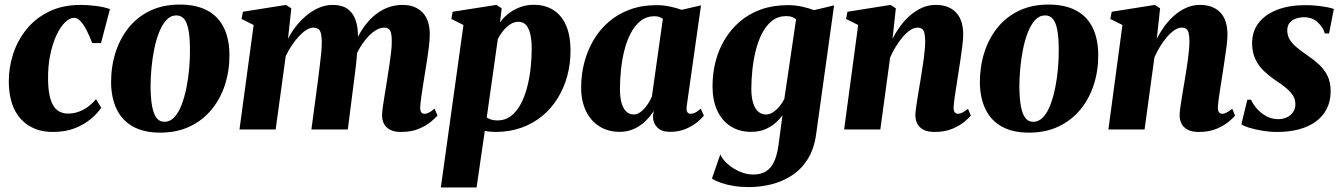

<svg xmlns="http://www.w3.org/2000/svg" viewBox="-20 -567 5886 841"><path d="M211.5 11Q124 11 71.8 -45.2Q19.5 -101.5 18.5 -208.5Q18 -269.5 37.2 -329.5Q56.5 -389.5 95.8 -438.2Q135 -487 194.5 -516.2Q254 -545.5 334 -545.5Q363.5 -545.5 400 -541Q436.5 -536.5 461.5 -527L422.5 -378.5H384Q372 -410 359 -435Q346 -460 332.5 -474.5Q319 -489 305 -489Q285.5 -489 265 -469.2Q244.5 -449.5 227.5 -413.2Q210.5 -377 200 -326.8Q189.5 -276.5 190.5 -216Q191.5 -162 202.2 -129.8Q213 -97.5 232 -83.5Q251 -69.5 277.5 -69.5Q305 -69.5 328.5 -79Q352 -88.5 370.2 -103Q388.5 -117.5 400.5 -133L423.5 -95Q408.5 -72.5 380 -47.8Q351.5 -23 309.5 -6Q267.5 11 211.5 11Z M767 -547Q839.5 -547 887.8 -521.2Q936 -495.5 960.2 -446.2Q984.5 -397 985 -327.5Q985.5 -258 965.5 -196Q945.5 -134 906.5 -86.8Q867.5 -39.5 811 -12.8Q754.5 14 682 14Q611 14 563.2 -12.2Q515.5 -38.5 491.5 -87.8Q467.5 -137 466.5 -205Q466.5 -276.5 486.5 -338.5Q506.5 -400.5 545 -447.5Q583.5 -494.5 639.5 -520.8Q695.5 -547 767 -547ZM752.5 -499.5Q727.5 -499.5 708.8 -479.2Q690 -459 676.8 -425.2Q663.5 -391.5 655.2 -350.2Q647 -309 643.2 -266.2Q639.5 -223.5 639.5 -186.5Q640 -134.5 646.5 -100.5Q653 -66.5 666 -50Q679 -33.5 699.5 -33.5Q725 -33.5 743.8 -53.8Q762.5 -74 775.5 -108Q788.5 -142 796.8 -183.5Q805 -225 808.8 -268Q812.5 -311 812 -348.5Q812 -403 805.5 -436.2Q799 -469.5 786 -484.5Q773 -499.5 752.5 -499.5Z M1256 -530.5 1241.5 -397Q1255 -424 1275.2 -450.2Q1295.5 -476.5 1321 -498Q1346.5 -519.5 1376 -532.5Q1405.5 -545.5 1438 -545.5Q1476.5 -545.5 1501 -529Q1525.5 -512.5 1537.2 -480Q1549 -447.5 1548 -399Q1548 -391 1547.2 -380.8Q1546.5 -370.5 1545.2 -360Q1544 -349.5 1542.5 -340L1523 -346.5Q1539 -393.5 1561.5 -430Q1584 -466.5 1612.2 -492.5Q1640.5 -518.5 1673.5 -532Q1706.5 -545.5 1743 -545.5Q1798.5 -545.5 1830.5 -512.8Q1862.5 -480 1862.5 -415.5Q1862.5 -394.5 1859 -365.2Q1855.5 -336 1850.8 -305Q1846 -274 1841.5 -247Q1837.5 -222 1833 -194Q1828.5 -166 1825 -140.2Q1821.5 -114.5 1820.5 -97Q1820.5 -79 1826.2 -73.8Q1832 -68.5 1839.5 -68.5Q1848 -68.5 1858.2 -73.5Q1868.5 -78.5 1883.5 -91L1896.5 -61Q1888 -51 1867.8 -34Q1847.5 -17 1815 -3Q1782.5 11 1737 11Q1706.5 11 1688 1Q1669.5 -9 1661.5 -25.5Q1653.5 -42 1653.5 -62Q1653.5 -75.5 1657.2 -101.8Q1661 -128 1666.2 -158.8Q1671.5 -189.5 1675.5 -216.5Q1680 -246 1684.8 -277.5Q1689.5 -309 1693 -337.8Q1696.5 -366.5 1696 -387.5Q1696 -420.5 1688.8 -433.2Q1681.5 -446 1662.5 -446Q1644.5 -446 1624.2 -433.2Q1604 -420.5 1584.8 -397.8Q1565.5 -375 1549.2 -345.2Q1533 -315.5 1523 -281L1546.5 -373.5Q1545.5 -352.5 1544 -332Q1542.5 -311.5 1540.2 -290.5Q1538 -269.5 1535 -247L1503.5 0H1344L1373 -216.5Q1376.5 -246.5 1380.5 -277.5Q1384.5 -308.5 1387.2 -336.8Q1390 -365 1389.5 -386Q1388.5 -421.5 1380.5 -433.8Q1372.5 -446 1351.5 -446Q1337.5 -446 1321 -435.2Q1304.5 -424.5 1288 -406.5Q1271.5 -388.5 1256.8 -366.2Q1242 -344 1231.5 -321L1187.5 0H1029L1091 -457.5L1038 -484L1044 -515.5L1232.5 -545.5Z M1911 254 2010 -457.5 1957 -484 1962.5 -515.5 2154.5 -545.5 2177.5 -530.5 2170 -469Q2184.5 -489.5 2206.8 -507Q2229 -524.5 2257 -535.2Q2285 -546 2317.5 -546Q2367 -546 2403.2 -523.5Q2439.5 -501 2459.2 -456.2Q2479 -411.5 2479 -344Q2479 -287.5 2464.8 -234.8Q2450.5 -182 2423 -137.2Q2395.5 -92.5 2355.5 -59.2Q2315.5 -26 2263.5 -7.5Q2211.5 11 2149.5 11Q2138.5 11 2126.8 9.8Q2115 8.5 2103.5 6.5L2067.5 254ZM2112 -52.5Q2120.5 -46.5 2132 -43Q2143.5 -39.5 2159.5 -39.5Q2192.5 -39.5 2217.2 -58.2Q2242 -77 2259.5 -108.8Q2277 -140.5 2288 -181.2Q2299 -222 2304 -266.5Q2309 -311 2309 -354.5Q2309 -388.5 2303.2 -415.2Q2297.5 -442 2284.8 -456.8Q2272 -471.5 2250.5 -471.5Q2231 -471.5 2213.5 -459.5Q2196 -447.5 2182.2 -430Q2168.5 -412.5 2160.5 -395.5Z M2988 -102.5Q2985.5 -83.5 2990.5 -76Q2995.5 -68.5 3005.5 -68.5Q3014 -68.5 3024.5 -73.2Q3035 -78 3049.5 -91L3063 -60.5Q3053 -47.5 3032.5 -30.8Q3012 -14 2982.2 -1.8Q2952.5 10.5 2915 10.5Q2877.5 10.5 2858.8 -9Q2840 -28.5 2840 -57.5L2843.5 -81.5Q2831 -60.5 2809.8 -39Q2788.5 -17.5 2759.5 -3.5Q2730.5 10.5 2694.5 10.5Q2643 10.5 2605 -13.8Q2567 -38 2546.2 -81.8Q2525.5 -125.5 2525.5 -183.5Q2525.5 -240.5 2539.5 -293.8Q2553.5 -347 2580.5 -392.5Q2607.5 -438 2647.5 -472.2Q2687.5 -506.5 2740 -525.5Q2792.5 -544.5 2856 -544.5Q2886 -544.5 2915 -538.2Q2944 -532 2966 -524L3050.5 -543.5ZM2883.5 -484.5Q2878 -488.5 2869.2 -492.2Q2860.5 -496 2848 -496Q2812.5 -496 2786.8 -476Q2761 -456 2743.2 -422.2Q2725.5 -388.5 2715 -347Q2704.5 -305.5 2700 -261.5Q2695.5 -217.5 2695.5 -178Q2695.5 -138 2703.5 -113Q2711.5 -88 2725 -76.8Q2738.5 -65.5 2756 -65.5Q2767 -65.5 2778 -71.5Q2789 -77.5 2799.5 -88.5Q2810 -99.5 2819.2 -113.8Q2828.5 -128 2835.5 -144.5Z M3554.5 23Q3545.5 87 3517.2 131.2Q3489 175.5 3447.8 202Q3406.5 228.5 3358.2 240.5Q3310 252.5 3260.5 252.5Q3225 252.5 3194 247.5Q3163 242.5 3138.5 234Q3114 225.5 3098.5 215L3135 109.5Q3144.5 131 3167.2 151.2Q3190 171.5 3219.8 184.5Q3249.5 197.5 3279 197.5Q3311.5 197.5 3334 184.2Q3356.5 171 3370.2 142.2Q3384 113.5 3390 68L3407.5 -62Q3394 -43.5 3374.5 -26.8Q3355 -10 3329.2 0.2Q3303.5 10.5 3270 10.5Q3218 10.5 3180 -14Q3142 -38.5 3121.5 -83.2Q3101 -128 3101 -189Q3101 -244.5 3114.2 -297Q3127.5 -349.5 3154.5 -394.2Q3181.5 -439 3221.2 -473Q3261 -507 3313.8 -525.8Q3366.5 -544.5 3432 -544.5Q3463.5 -544.5 3493.8 -537.8Q3524 -531 3545.5 -522.5L3633.5 -543.5ZM3467 -482.5Q3460.5 -488 3450.2 -492.2Q3440 -496.5 3424.5 -496.5Q3388 -496.5 3362 -476Q3336 -455.5 3318.2 -421.2Q3300.5 -387 3290.2 -345.2Q3280 -303.5 3275.5 -260.2Q3271 -217 3271 -179Q3271 -148.5 3276 -127Q3281 -105.5 3289.8 -91.8Q3298.5 -78 3310.2 -71.8Q3322 -65.5 3335 -65.5Q3351.5 -65.5 3367 -76Q3382.5 -86.5 3395.2 -102.2Q3408 -118 3415.5 -133.5Z M3889.5 -397.5Q3903.5 -425 3922.5 -451.2Q3941.5 -477.5 3965.8 -498.8Q3990 -520 4018.2 -532.8Q4046.5 -545.5 4079 -545.5Q4135.5 -545.5 4167.2 -512.8Q4199 -480 4199 -415.5Q4199 -394.5 4195.2 -365.2Q4191.5 -336 4186.8 -305Q4182 -274 4178 -247Q4174.5 -222 4169.8 -194Q4165 -166 4161.5 -140.2Q4158 -114.5 4157 -97Q4157 -79 4163 -73.8Q4169 -68.5 4175.5 -68.5Q4184 -68.5 4194.5 -73.5Q4205 -78.5 4220 -90.5L4232.5 -60.5Q4224.5 -50.5 4204 -33.5Q4183.5 -16.5 4151 -2.8Q4118.5 11 4073.5 11Q4043 11 4024.5 1Q4006 -9 3997.8 -25.5Q3989.5 -42 3989.5 -62Q3989.5 -72.5 3991.8 -90Q3994 -107.5 3997.5 -129.2Q4001 -151 4004.8 -173.8Q4008.5 -196.5 4012 -216.5Q4015.5 -238.5 4019.2 -262Q4023 -285.5 4026 -308.2Q4029 -331 4030.8 -351.2Q4032.5 -371.5 4032.5 -387.5Q4032 -409.5 4029 -422.2Q4026 -435 4018.5 -440.5Q4011 -446 3998.5 -446Q3983.5 -446 3966.8 -434.8Q3950 -423.5 3934 -404.8Q3918 -386 3903.8 -362.8Q3889.5 -339.5 3879 -315.5L3836 0H3677.5L3739 -457.5L3686 -484L3692 -515.5L3881 -545.5L3904 -530.5Z M4572.5 -547Q4645 -547 4693.2 -521.2Q4741.5 -495.5 4765.8 -446.2Q4790 -397 4790.5 -327.5Q4791 -258 4771 -196Q4751 -134 4712 -86.8Q4673 -39.5 4616.5 -12.8Q4560 14 4487.5 14Q4416.5 14 4368.8 -12.2Q4321 -38.5 4297 -87.8Q4273 -137 4272 -205Q4272 -276.5 4292 -338.5Q4312 -400.5 4350.5 -447.5Q4389 -494.5 4445 -520.8Q4501 -547 4572.5 -547ZM4558 -499.5Q4533 -499.5 4514.2 -479.2Q4495.5 -459 4482.2 -425.2Q4469 -391.5 4460.8 -350.2Q4452.5 -309 4448.8 -266.2Q4445 -223.5 4445 -186.5Q4445.5 -134.5 4452 -100.5Q4458.5 -66.5 4471.5 -50Q4484.5 -33.5 4505 -33.5Q4530.5 -33.5 4549.2 -53.8Q4568 -74 4581 -108Q4594 -142 4602.2 -183.5Q4610.5 -225 4614.2 -268Q4618 -311 4617.5 -348.5Q4617.5 -403 4611 -436.2Q4604.5 -469.5 4591.5 -484.5Q4578.5 -499.5 4558 -499.5Z M5047 -397.5Q5061 -425 5080 -451.2Q5099 -477.5 5123.2 -498.8Q5147.5 -520 5175.8 -532.8Q5204 -545.5 5236.5 -545.5Q5293 -545.5 5324.8 -512.8Q5356.5 -480 5356.5 -415.5Q5356.5 -394.5 5352.8 -365.2Q5349 -336 5344.2 -305Q5339.5 -274 5335.5 -247Q5332 -222 5327.2 -194Q5322.5 -166 5319 -140.2Q5315.5 -114.5 5314.5 -97Q5314.5 -79 5320.5 -73.8Q5326.5 -68.5 5333 -68.5Q5341.5 -68.5 5352 -73.5Q5362.5 -78.5 5377.5 -90.5L5390 -60.5Q5382 -50.5 5361.5 -33.5Q5341 -16.5 5308.5 -2.8Q5276 11 5231 11Q5200.5 11 5182 1Q5163.5 -9 5155.2 -25.5Q5147 -42 5147 -62Q5147 -72.5 5149.2 -90Q5151.5 -107.5 5155 -129.2Q5158.5 -151 5162.2 -173.8Q5166 -196.5 5169.5 -216.5Q5173 -238.5 5176.8 -262Q5180.5 -285.5 5183.5 -308.2Q5186.5 -331 5188.2 -351.2Q5190 -371.5 5190 -387.5Q5189.5 -409.5 5186.5 -422.2Q5183.5 -435 5176 -440.5Q5168.5 -446 5156 -446Q5141 -446 5124.2 -434.8Q5107.5 -423.5 5091.5 -404.8Q5075.5 -386 5061.2 -362.8Q5047 -339.5 5036.5 -315.5L4993.5 0H4835L4896.5 -457.5L4843.5 -484L4849.5 -515.5L5038.5 -545.5L5061.5 -530.5Z M5801.5 -420.5H5783Q5776.5 -445.5 5752.8 -468.5Q5729 -491.5 5691.5 -491.5Q5673 -491.5 5656 -485.5Q5639 -479.5 5628.8 -466.8Q5618.5 -454 5618.5 -434Q5618.5 -412 5629 -394.2Q5639.5 -376.5 5659.2 -360Q5679 -343.5 5706 -325Q5735.5 -305 5758.5 -283.5Q5781.5 -262 5795 -234.2Q5808.5 -206.5 5808.5 -167.5Q5808.5 -123 5791.2 -89.8Q5774 -56.5 5742.8 -34Q5711.5 -11.5 5668.8 -0.2Q5626 11 5574.5 11Q5542 11 5509 5.5Q5476 0 5451.2 -7.8Q5426.5 -15.5 5417.5 -22.5L5443.5 -130H5460Q5468 -111 5485.2 -91.2Q5502.5 -71.5 5526.5 -58.2Q5550.5 -45 5579.5 -45Q5598.5 -45 5615.5 -52.5Q5632.5 -60 5643.2 -74.8Q5654 -89.5 5654 -110.5Q5654 -131.5 5643.8 -148Q5633.5 -164.5 5614 -181Q5594.5 -197.5 5565 -216.5Q5539.5 -234 5516.2 -256Q5493 -278 5478.8 -307.8Q5464.5 -337.5 5464.5 -378Q5464.5 -429.5 5493.2 -466.8Q5522 -504 5574.5 -524.2Q5627 -544.5 5699 -544.5Q5723.5 -544.5 5749.5 -541.8Q5775.5 -539 5795.5 -535Q5815.5 -531 5822.5 -527.5Z"/></svg>

Font: Merriweather 72pt Black
Style: Italic
Weight: 900
Italic angle: -7.8°
Version: Version 2.101